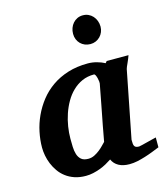

<svg xmlns="http://www.w3.org/2000/svg" viewBox="-110 -811 789 909"><g transform="rotate(-15 284.0 -357.0)"><path d="M375 -394Q375.5 -396 374.8 -403.8Q374 -411.6 371.8 -420.2Q369.6 -428.7 366.5 -435.3Q363.3 -441.9 358.9 -441.9Q326.7 -441.9 300.5 -430.2Q274.4 -418.5 253.7 -398.4Q232.9 -378.4 217.8 -352.1Q202.6 -325.7 192.6 -296.1Q182.6 -266.6 177.7 -235.8Q172.9 -205.1 172.9 -176.8Q172.9 -156.7 173.6 -136.7Q174.3 -116.7 179.4 -100.1Q184.6 -83.5 196.5 -73.2Q208.5 -63 231 -63Q247.1 -63 261.5 -70.3Q275.9 -77.6 287.8 -87.2Q299.8 -96.7 308.8 -106.4Q317.9 -116.2 323.2 -121.1Q326.7 -141.1 328.9 -152.1Q331.1 -163.1 332.8 -173.1Q334.5 -183.1 336.9 -195.8Q339.4 -208.5 344 -232.2Q348.6 -255.9 356 -294.2Q363.3 -332.5 375 -394ZM564.9 -29.8Q547.9 -22.9 529.1 -15.6Q510.3 -8.3 490.7 -2.2Q471.2 3.9 451.7 8.1Q432.1 12.2 413.1 12.2Q381.3 12.2 360.1 0.5Q338.9 -11.2 329.1 -33.2Q315.9 -24.4 300.8 -16.1Q285.6 -7.8 269 -1.7Q252.4 4.4 234.9 8.3Q217.3 12.2 199.2 12.2Q168.5 12.2 144 3.9Q119.6 -4.4 101.1 -18.6Q82.5 -32.7 69.6 -51.3Q56.6 -69.8 48.3 -90.1Q40 -110.4 36.1 -131.3Q32.2 -152.3 32.2 -170.9Q32.2 -208 40.3 -246.8Q48.3 -285.6 65.2 -322.3Q82 -358.9 107.4 -391.4Q132.8 -423.8 167.5 -448Q202.1 -472.2 246.3 -486.1Q290.5 -500 344.2 -500Q366.2 -500 387.9 -494.1Q409.7 -488.3 426.8 -479L434.1 -487.8H541Q538.6 -480.5 534.7 -471.2Q530.8 -461.9 526.9 -453.1Q522.9 -444.3 519.8 -437.3Q516.6 -430.2 516.1 -426.8L451.2 -97.2Q451.2 -85.9 451.9 -78.1Q452.6 -70.3 455.6 -65.7Q458.5 -61 463.9 -59.1Q469.2 -57.1 478 -57.1Q480 -57.1 492.4 -60.1Q504.9 -63 519.8 -66.9Q534.7 -70.8 547.9 -74Q561 -77.1 564.9 -78.1ZM448.2 -652.8Q448.2 -639.2 443.1 -626.7Q438 -614.3 429 -605Q419.9 -595.7 407.7 -590.3Q395.5 -585 381.3 -585Q366.7 -585 354.2 -590.1Q341.8 -595.2 332.8 -604.2Q323.7 -613.3 318.6 -625.7Q313.5 -638.2 313.5 -652.8Q313.5 -668 318.4 -681.2Q323.2 -694.3 332 -704.3Q340.8 -714.4 353 -720.2Q365.2 -726.1 380.4 -726.1Q395 -726.1 407.5 -720.5Q419.9 -714.8 429 -704.8Q438 -694.8 443.1 -681.4Q448.2 -668 448.2 -652.8Z"/></g></svg>

Font: Charis SIL APac
Style: Bold Italic
Weight: 700
Italic angle: -11°
Foundry: SIL International
Version: Version 5.000